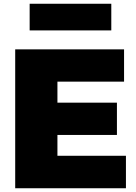

<svg xmlns="http://www.w3.org/2000/svg" viewBox="-20 -1003 724 1023"><path d="M138 -983H573V-841H138ZM61 -740H641V-568H286V-456H603V-284H286V-173H651V0H61Z"/></svg>

Font: Plata Sans Black
Style: Regular
Weight: 900
Designer: Pablo Impallari, Andres Torresi, & Cristiano Sobral
Foundry: Pablo Impallari, Andres Torresi, & Cristiano Sobral
Version: Version 1.00;December 28, 2019;FontCreator 12.0.0.2547 64-bi